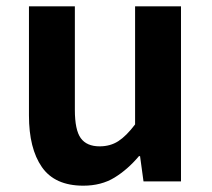

<svg xmlns="http://www.w3.org/2000/svg" viewBox="-20 -580 677 614"><path d="M246.4 13.8Q155.3 13.8 113.9 -45.8Q72.6 -105.3 72.6 -210.6V-559.8H219.4V-228.7Q219.4 -164.3 238.3 -138.2Q257.3 -112 298.6 -112Q332.7 -112 358.4 -128.6Q384.1 -145.2 412 -182.1V-559.8H558.8V0H438.9L427.9 -80.6H424.3Q388.2 -37.8 346 -12Q303.8 13.8 246.4 13.8Z"/></svg>

Font: Noto Sans TC Thin
Style: Regular
Weight: 100
Designer: Ryoko NISHIZUKA 西塚涼子 (kana, bopomofo & ideographs); Paul D. Hunt (Latin, Greek & Cyrillic); Sandoll Communications 산돌커뮤니
Foundry: Adobe
Version: Version 2.004-H2;hotconv 1.0.118;makeotfexe 2.5.65603